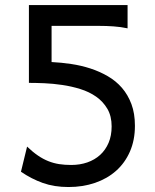

<svg xmlns="http://www.w3.org/2000/svg" viewBox="-20 -733 616 765"><path d="M488.3 -620.1Q460.4 -626 432.4 -627.9Q404.3 -629.9 373.5 -629.9H185.5V-485.8Q224.1 -483.9 263.7 -478Q303.2 -472.2 340.1 -460.2Q377 -448.2 409.4 -429.4Q441.9 -410.6 465.8 -383.1Q489.7 -355.5 503.7 -318.1Q517.6 -280.8 517.6 -231.9Q517.6 -174.8 497.8 -129.4Q478 -84 442.6 -52.5Q407.2 -21 358.6 -4.4Q310.1 12.2 252.9 12.2Q196.3 12.2 150.9 -3.9Q105.5 -20 63.5 -48.8L87.9 -148.9Q110.4 -127.4 131.1 -113.3Q151.9 -99.1 172.9 -90.8Q193.8 -82.5 215.8 -79.1Q237.8 -75.7 263.7 -75.7Q298.3 -75.7 327.9 -85.9Q357.4 -96.2 378.9 -115.7Q400.4 -135.3 412.6 -163.8Q424.8 -192.4 424.8 -229.5Q424.8 -270.5 407.7 -299.6Q390.6 -328.6 363 -347.9Q335.4 -367.2 300 -378.2Q264.6 -389.2 228 -394.5Q191.4 -399.9 156.5 -401.4Q121.6 -402.8 95.2 -402.8V-712.9H488.3Z"/></svg>

Font: Andika FrenchTight
Style: Regular
Weight: 400
Designer: Victor Gaultney, Annie Olsen, Julie Remington, Don Collingsworth, Eric Hays, Becca Hirsbrunner
Foundry: SIL International
Version: Version 5.000 ; Dig1 Dig4Opn Dig7 LnSpcTght